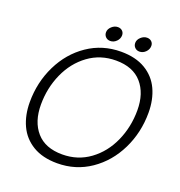

<svg xmlns="http://www.w3.org/2000/svg" viewBox="-159 -1043 1112 1186"><g transform="rotate(20 397.0 -449.5)"><path d="M60 -288Q60 -418 114.5 -529.5Q169 -641 266 -707Q363 -773 485 -773Q581 -773 645.5 -734.5Q710 -696 741 -629Q772 -562 772 -476Q772 -346 717.5 -234.5Q663 -123 566 -56.5Q469 10 347 10Q251 10 186.5 -29Q122 -68 91 -135Q60 -202 60 -288ZM702 -467Q702 -578 644 -644.5Q586 -711 474 -711Q372 -711 293.5 -653.5Q215 -596 172.5 -501Q130 -406 130 -297Q130 -185 188 -118.5Q246 -52 358 -52Q460 -52 538.5 -109.5Q617 -167 659.5 -262Q702 -357 702 -467ZM355 -854Q355 -875 373.5 -892Q392 -909 414 -909Q432 -909 443.5 -898Q455 -887 455 -870Q455 -847 437.5 -829.5Q420 -812 397 -812Q379 -812 367 -824Q355 -836 355 -854ZM547 -854Q547 -875 565.5 -892Q584 -909 606 -909Q624 -909 635.5 -898Q647 -887 647 -870Q647 -847 629.5 -829.5Q612 -812 589 -812Q571 -812 559 -824Q547 -836 547 -854Z"/></g></svg>

Font: Open Sauce One Light Italic
Style: Regular
Weight: 300
Italic angle: -10°
Designer: Alfredo Marco Pradil
Foundry: Creative Sauce Fz LLC
Version: Version 1.477